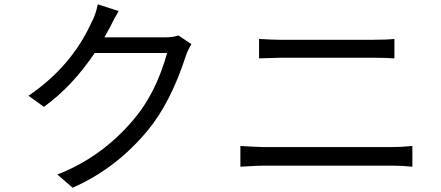

<svg xmlns="http://www.w3.org/2000/svg" viewBox="-20 -831 2040 888"><path d="M865.2 -627Q847.2 -596.2 839.8 -573.2Q770 -357.9 665 -230Q517.1 -50.8 315.9 37.1L245.1 -23.9Q449.2 -103 595.2 -274.9Q700.2 -396 752.9 -585.9H418Q313 -430.2 183.1 -336.9L111.8 -388.2Q312 -523.9 404.8 -731Q422.9 -763.2 432.1 -811L528.8 -779.8Q507.8 -745.1 492.2 -711.9Q467.8 -666 462.9 -658.2H740.2Q780.8 -658.2 805.2 -667Z M1091.8 -155.8Q1176.8 -150.9 1196.8 -150.9H1795.9Q1838.9 -150.9 1887.2 -155.8V-60.1Q1836.9 -64.9 1795.9 -64.9H1196.8Q1176.8 -64.9 1091.8 -60.1ZM1178.2 -650.9Q1242.2 -647 1276.9 -647H1705.1Q1767.1 -647 1804.2 -650.9V-561Q1762.2 -564 1705.1 -564H1276.9L1178.2 -561Z"/></svg>

Font: Black Ops One [rus by aLiNcE]
Style: Regular
Weight: 400
Designer: James Grieshaber
Foundry: James Grieshaber
Version: Version 1.002;May 25, 2024;FontCreator 13.0.0.2680 64-bit